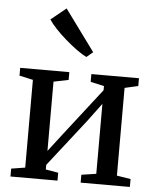

<svg xmlns="http://www.w3.org/2000/svg" viewBox="-57 -897 767 946"><g transform="rotate(5 326.0 -424.5)"><path d="M30.5 0V-39L99 -50V-484L31.5 -499V-537.5H274.5V-499L201 -484V-141.5L265.5 -225.5L450.5 -463.5V-484L383.5 -499V-537.5H619V-499L552.5 -484V-50L621 -39V0H377.5V-39L450.5 -50V-396L382 -304L201 -72.5V-49.5L263 -39V0ZM351 -619.5Q331 -629 303.2 -649Q275.5 -669 246.8 -694Q218 -719 194.5 -744Q171 -769 159 -788L234 -849L383 -645.5L352 -619.5Z"/></g></svg>

Font: Merriweather 60pt
Style: Regular
Weight: 400
Version: Version 2.100